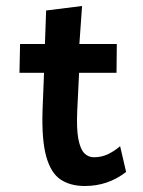

<svg xmlns="http://www.w3.org/2000/svg" viewBox="-20 -610 478 641"><path d="M263 11Q215 11 182.5 -10.5Q150 -32 134.5 -87Q119 -142 122 -241L127 -367H45L47 -463H130L134 -575L254 -590L245 -463H370L369 -367H244L238 -243Q235 -181 241.5 -146.5Q248 -112 261.5 -98.5Q275 -85 293 -85Q320 -85 342 -96Q364 -107 381 -122L401 -36Q341 11 263 11Z"/></svg>

Font: Inconsolata SemiCondensed ExtraBold
Style: Regular
Weight: 800
Width: 4
Monospace: yes
Designer: Raph Levien, Cyreal, Brenton Simpson
Foundry: Raph Levien, Cyreal, Google
Version: Version 3.100; ttfautohint (v1.8.4.7-5d5b)